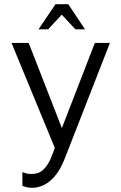

<svg xmlns="http://www.w3.org/2000/svg" viewBox="-20 -704 580 917"><path d="M134 193Q119 193 107 190Q95 187 87 184V118Q94 121 105 124Q116 127 130 127Q164 127 185 108Q206 89 220.5 57Q235 25 247 -14V15L35 -499H117L283 -73H268L433 -499H505L291 49Q268 108 240.5 139Q213 170 185.5 181.5Q158 193 134 193ZM164 -564 245 -684H306L386 -564H340L275 -634L210 -564Z"/></svg>

Font: Maven Pro
Style: Regular
Weight: 400
Designer: Joe Prince
Foundry: Joe Prince
Version: Version 2.103